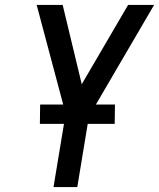

<svg xmlns="http://www.w3.org/2000/svg" viewBox="-20 -755 642 775"><path d="M196 0 245 -296 128 -735H233L310 -415L497 -735H602L339 -285L292 0ZM443 -255H141L142 -333H444Z"/></svg>

Font: Iosevka Aile Medium
Style: Italic
Weight: 500
Italic angle: -9°
Designer: Belleve Invis
Foundry: Belleve Invis
Version: Version 31.1.0; ttfautohint (v1.8.4)